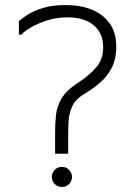

<svg xmlns="http://www.w3.org/2000/svg" viewBox="-20 -731 540 763"><path d="M251 -196V-120H199V-206Q199 -240 202.5 -273.5Q206 -307 224 -338.5Q242 -370 284 -398L296 -406Q335 -432 362.5 -463.5Q390 -495 390 -544Q390 -598 353 -630Q316 -662 248 -662Q216 -662 186.5 -655Q157 -648 132.5 -637Q108 -626 90.5 -614.5Q73 -603 65 -593H55V-647Q68 -659 92 -674Q116 -689 153 -700Q190 -711 241 -711Q299 -711 344 -693Q389 -675 415.5 -638.5Q442 -602 442 -546Q442 -496 424 -461.5Q406 -427 377.5 -402.5Q349 -378 316 -358Q281 -338 267.5 -309Q254 -280 252.5 -250.5Q251 -221 251 -196ZM226 12Q209 12 197.5 0.5Q186 -11 186 -28Q186 -44 197.5 -56Q209 -68 226 -68Q243 -68 254.5 -56Q266 -44 266 -28Q266 -11 254.5 0.5Q243 12 226 12Z"/></svg>

Font: Phudu Light
Style: Regular
Weight: 300
Version: Version 1.005;gftools[0.9.23]